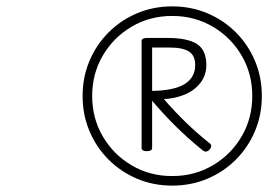

<svg xmlns="http://www.w3.org/2000/svg" viewBox="-20 -1135 841 602"><path d="M520 -553Q461 -553 410 -574.5Q359 -596 320.5 -634.5Q282 -673 260.5 -724Q239 -775 239 -834Q239 -893 260.5 -944Q282 -995 320.5 -1033.5Q359 -1072 410 -1093.5Q461 -1115 520 -1115Q579 -1115 630 -1093.5Q681 -1072 719.5 -1033.5Q758 -995 779.5 -944Q801 -893 801 -834Q801 -775 779.5 -724Q758 -673 719.5 -634.5Q681 -596 630 -574.5Q579 -553 520 -553ZM520 -583Q590 -583 647 -616.5Q704 -650 737.5 -707Q771 -764 771 -834Q771 -904 737.5 -961Q704 -1018 647 -1051.5Q590 -1085 520 -1085Q450 -1085 393 -1051.5Q336 -1018 302.5 -961Q269 -904 269 -834Q269 -764 302.5 -707Q336 -650 393 -616.5Q450 -583 520 -583ZM440 -661Q433 -661 428.5 -663.5Q424 -666 424 -671V-1006Q424 -1016 441 -1016H506Q568 -1016 597.5 -997Q627 -978 627 -931Q627 -888 592.5 -858.5Q558 -829 494 -824Q529 -784 563 -751Q597 -718 637 -686Q641 -684 642 -678Q643 -672 636 -665Q626 -655 615 -664Q567 -703 529 -741Q491 -779 457 -819V-671Q457 -666 452.5 -663.5Q448 -661 440 -661ZM457 -850Q526 -851 559 -871.5Q592 -892 592 -931Q592 -961 572.5 -973.5Q553 -986 511 -986H457Z"/></svg>

Font: Playwrite US Trad Thin
Style: Regular
Weight: 250
Designer: Veronika Burian, José Scaglione
Foundry: TypeTogether
Version: Version 1.003